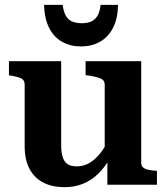

<svg xmlns="http://www.w3.org/2000/svg" viewBox="-20 -764 686 794"><path d="M233 -511V-163Q233 -133 239.5 -113.5Q246 -94 260 -85Q274 -76 298 -76Q324 -76 347 -88.5Q370 -101 391.5 -126.5Q413 -152 432 -193L434 -108Q411 -69 383.5 -43Q356 -17 322 -3.5Q288 10 247 10Q197 10 160 -8.5Q123 -27 102.5 -65Q82 -103 82 -159V-414Q82 -432 69 -439Q56 -446 27 -451L17 -453V-511ZM564 -511V-90Q564 -79 571.5 -72Q579 -65 592.5 -62Q606 -59 625 -58L629 -57V0H424V-111L413 -113V-414Q413 -432 397 -439Q381 -446 352 -451L334 -453V-511ZM315 -572Q359 -572 393 -591Q427 -610 447 -648Q467 -686 468 -744H396Q393 -715 383 -698.5Q373 -682 357 -675Q341 -668 318 -668Q295 -668 278.5 -675Q262 -682 252.5 -698.5Q243 -715 239 -744H162Q164 -686 183.5 -648Q203 -610 237 -591Q271 -572 315 -572Z"/></svg>

Font: Roboto Serif 28pt SemiBold
Style: Regular
Weight: 600
Designer: Greg Gazdowicz
Foundry: Commercial Type
Version: Version 1.008